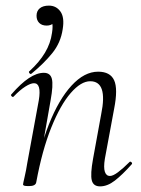

<svg xmlns="http://www.w3.org/2000/svg" viewBox="-20 -654 503 683"><path d="M92 -392Q88 -389 84.5 -394Q81 -399 85 -401Q120 -433 140 -466.5Q160 -500 165 -537Q169 -562 165 -574.5Q161 -587 153 -591L180 -598Q181 -581 171 -572Q161 -563 146 -563Q129 -563 119.5 -572.5Q110 -582 110 -598Q110 -615 121.5 -624.5Q133 -634 154 -634Q180 -634 195 -613Q210 -592 203 -550Q196 -502 166 -465Q136 -428 92 -392ZM336 9Q312 9 306.5 -12.5Q301 -34 311 -89L340 -248Q364 -365 301 -365Q268 -365 231.5 -323Q195 -281 162.5 -200.5Q130 -120 109 -6L98 -7Q119 -123 154 -211.5Q189 -300 234.5 -349.5Q280 -399 329 -399Q372 -399 386 -368.5Q400 -338 386 -267L353 -89Q348 -58 353 -43Q358 -28 371 -28Q382 -28 400 -41.5Q418 -55 440 -77Q443 -81 447.5 -77Q452 -73 448 -69Q415 -32 388.5 -11.5Q362 9 336 9ZM83 8Q70 8 66 6.5Q62 5 62 2Q62 -1 67.5 -24.5Q73 -48 77 -74L118 -297Q128 -358 101 -358Q89 -358 70 -346Q51 -334 29 -311Q26 -307 21.5 -311.5Q17 -316 21 -319Q54 -357 82.5 -376Q111 -395 136 -395Q159 -395 164.5 -373.5Q170 -352 160 -297L109 -6Q107 8 83 8Z"/></svg>

Font: Cormorant Garamond Light Light
Style: Italic
Weight: 300
Italic angle: -10°
Version: Version 4.001